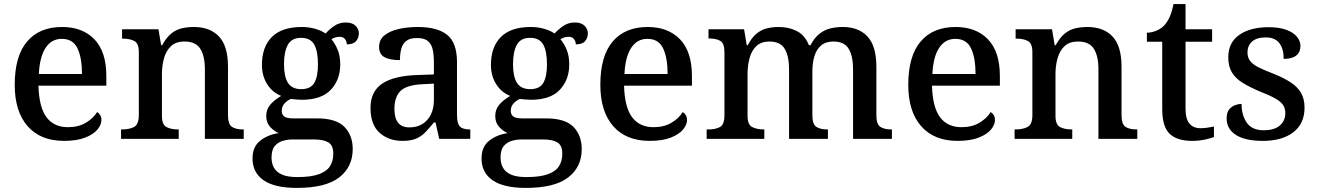

<svg xmlns="http://www.w3.org/2000/svg" viewBox="-20 -679 6442 939"><path d="M293 10Q178 10 115 -62Q52 -134 52 -264Q52 -405 112.5 -476Q173 -547 283 -547Q384 -547 442 -486.5Q500 -426 500 -307V-260H168Q171 -154 207.5 -105.5Q244 -57 312 -57Q364 -57 400.5 -79Q437 -101 455 -131Q464 -126 470 -116Q476 -106 476 -92Q476 -69 456.5 -45.5Q437 -22 396.5 -6Q356 10 293 10ZM381 -317Q381 -396 359 -442.5Q337 -489 282 -489Q232 -489 203 -445Q174 -401 170 -317Z M572 0V-46H578Q612 -46 635.5 -58Q659 -70 659 -117V-423Q659 -467 637 -478.5Q615 -490 582 -490H577V-536H755L768 -458H773Q794 -496 817.5 -515Q841 -534 869 -540.5Q897 -547 928 -547Q1007 -547 1051 -500.5Q1095 -454 1095 -352V-117Q1095 -71 1114.5 -58.5Q1134 -46 1168 -46H1172V0H982V-340Q982 -405 959.5 -440.5Q937 -476 882 -476Q841 -476 817 -454Q793 -432 782.5 -395.5Q772 -359 772 -316V-112Q772 -69 794.5 -57.5Q817 -46 850 -46H854V0Z M1432 240Q1323 240 1269 202.5Q1215 165 1215 96Q1215 39 1252 9.5Q1289 -20 1343 -28Q1321 -37 1301.5 -58Q1282 -79 1282 -112Q1282 -143 1301 -166Q1320 -189 1355 -210Q1312 -227 1286.5 -267.5Q1261 -308 1261 -362Q1261 -449 1309.5 -498Q1358 -547 1456 -547Q1492 -547 1523.5 -537.5Q1555 -528 1572 -515Q1590 -535 1614.5 -552Q1639 -569 1671 -569Q1703 -569 1719 -553Q1735 -537 1735 -516Q1735 -494 1721.5 -478Q1708 -462 1676 -462Q1676 -476 1667.5 -487.5Q1659 -499 1641 -499Q1619 -499 1601 -487Q1619 -466 1631.5 -435.5Q1644 -405 1644 -364Q1644 -289 1598 -240Q1552 -191 1456 -191Q1445 -191 1428 -192.5Q1411 -194 1402 -195Q1384 -187 1371 -172.5Q1358 -158 1358 -136Q1358 -119 1370 -109.5Q1382 -100 1415 -100H1531Q1624 -100 1664.5 -58.5Q1705 -17 1705 50Q1705 138 1638.5 189Q1572 240 1432 240ZM1434 187Q1501 187 1539.5 173Q1578 159 1594 133.5Q1610 108 1610 73Q1610 32 1586 17.5Q1562 3 1515 3H1411Q1386 3 1362.5 10Q1339 17 1323.5 35.5Q1308 54 1308 92Q1308 120 1320 141.5Q1332 163 1359.5 175Q1387 187 1434 187ZM1453 -243Q1499 -243 1517 -273.5Q1535 -304 1535 -365Q1535 -429 1516.5 -461.5Q1498 -494 1452 -494Q1407 -494 1388 -460.5Q1369 -427 1369 -364Q1369 -304 1388.5 -273.5Q1408 -243 1453 -243Z M1948 10Q1881 10 1836.5 -29.5Q1792 -69 1792 -151Q1792 -231 1848.5 -269.5Q1905 -308 2019 -312L2102 -315V-373Q2102 -409 2096.5 -435.5Q2091 -462 2073.5 -477.5Q2056 -493 2019 -493Q1985 -493 1967 -479Q1949 -465 1942.5 -440.5Q1936 -416 1936 -385Q1886 -385 1860 -399.5Q1834 -414 1834 -449Q1834 -485 1860 -506Q1886 -527 1929 -537Q1972 -547 2023 -547Q2119 -547 2167 -508.5Q2215 -470 2215 -375V-117Q2215 -76 2228.5 -61Q2242 -46 2276 -46H2280V0H2128L2110 -80H2102Q2080 -53 2060.5 -32.5Q2041 -12 2015 -1Q1989 10 1948 10ZM1982 -56Q2037 -56 2069.5 -92.5Q2102 -129 2102 -191V-270L2044 -267Q1967 -263 1938 -233.5Q1909 -204 1909 -146Q1909 -56 1982 -56Z M2552 240Q2443 240 2389 202.5Q2335 165 2335 96Q2335 39 2372 9.5Q2409 -20 2463 -28Q2441 -37 2421.5 -58Q2402 -79 2402 -112Q2402 -143 2421 -166Q2440 -189 2475 -210Q2432 -227 2406.5 -267.5Q2381 -308 2381 -362Q2381 -449 2429.5 -498Q2478 -547 2576 -547Q2612 -547 2643.5 -537.5Q2675 -528 2692 -515Q2710 -535 2734.5 -552Q2759 -569 2791 -569Q2823 -569 2839 -553Q2855 -537 2855 -516Q2855 -494 2841.5 -478Q2828 -462 2796 -462Q2796 -476 2787.5 -487.5Q2779 -499 2761 -499Q2739 -499 2721 -487Q2739 -466 2751.5 -435.5Q2764 -405 2764 -364Q2764 -289 2718 -240Q2672 -191 2576 -191Q2565 -191 2548 -192.5Q2531 -194 2522 -195Q2504 -187 2491 -172.5Q2478 -158 2478 -136Q2478 -119 2490 -109.5Q2502 -100 2535 -100H2651Q2744 -100 2784.5 -58.5Q2825 -17 2825 50Q2825 138 2758.5 189Q2692 240 2552 240ZM2554 187Q2621 187 2659.5 173Q2698 159 2714 133.5Q2730 108 2730 73Q2730 32 2706 17.5Q2682 3 2635 3H2531Q2506 3 2482.5 10Q2459 17 2443.5 35.5Q2428 54 2428 92Q2428 120 2440 141.5Q2452 163 2479.5 175Q2507 187 2554 187ZM2573 -243Q2619 -243 2637 -273.5Q2655 -304 2655 -365Q2655 -429 2636.5 -461.5Q2618 -494 2572 -494Q2527 -494 2508 -460.5Q2489 -427 2489 -364Q2489 -304 2508.5 -273.5Q2528 -243 2573 -243Z M3157 10Q3042 10 2979 -62Q2916 -134 2916 -264Q2916 -405 2976.5 -476Q3037 -547 3147 -547Q3248 -547 3306 -486.5Q3364 -426 3364 -307V-260H3032Q3035 -154 3071.5 -105.5Q3108 -57 3176 -57Q3228 -57 3264.5 -79Q3301 -101 3319 -131Q3328 -126 3334 -116Q3340 -106 3340 -92Q3340 -69 3320.5 -45.5Q3301 -22 3260.5 -6Q3220 10 3157 10ZM3245 -317Q3245 -396 3223 -442.5Q3201 -489 3146 -489Q3096 -489 3067 -445Q3038 -401 3034 -317Z M3436 0V-46H3446Q3480 -46 3501.5 -58Q3523 -70 3523 -117V-424Q3523 -468 3502 -479.5Q3481 -491 3448 -491H3445V-536H3619L3632 -458H3637Q3657 -496 3680.5 -515Q3704 -534 3731 -540.5Q3758 -547 3789 -547Q3839 -547 3878 -526.5Q3917 -506 3936 -458H3944Q3964 -496 3989 -515Q4014 -534 4042.5 -540.5Q4071 -547 4102 -547Q4179 -547 4222.5 -500.5Q4266 -454 4266 -352V-117Q4266 -71 4285.5 -58.5Q4305 -46 4339 -46H4342V0H4152V-340Q4152 -405 4130.5 -440.5Q4109 -476 4056 -476Q4018 -476 3995 -456Q3972 -436 3962.5 -402.5Q3953 -369 3953 -329V-117Q3953 -71 3972.5 -58.5Q3992 -46 4026 -46H4029V0H3839V-340Q3839 -405 3817.5 -440.5Q3796 -476 3743 -476Q3703 -476 3679.5 -454Q3656 -432 3646 -395.5Q3636 -359 3636 -316V-112Q3636 -69 3659 -57.5Q3682 -46 3715 -46H3718V0Z M4663 10Q4548 10 4485 -62Q4422 -134 4422 -264Q4422 -405 4482.5 -476Q4543 -547 4653 -547Q4754 -547 4812 -486.5Q4870 -426 4870 -307V-260H4538Q4541 -154 4577.5 -105.5Q4614 -57 4682 -57Q4734 -57 4770.5 -79Q4807 -101 4825 -131Q4834 -126 4840 -116Q4846 -106 4846 -92Q4846 -69 4826.5 -45.5Q4807 -22 4766.5 -6Q4726 10 4663 10ZM4751 -317Q4751 -396 4729 -442.5Q4707 -489 4652 -489Q4602 -489 4573 -445Q4544 -401 4540 -317Z M4942 0V-46H4948Q4982 -46 5005.5 -58Q5029 -70 5029 -117V-423Q5029 -467 5007 -478.5Q4985 -490 4952 -490H4947V-536H5125L5138 -458H5143Q5164 -496 5187.5 -515Q5211 -534 5239 -540.5Q5267 -547 5298 -547Q5377 -547 5421 -500.5Q5465 -454 5465 -352V-117Q5465 -71 5484.5 -58.5Q5504 -46 5538 -46H5542V0H5352V-340Q5352 -405 5329.5 -440.5Q5307 -476 5252 -476Q5211 -476 5187 -454Q5163 -432 5152.5 -395.5Q5142 -359 5142 -316V-112Q5142 -69 5164.5 -57.5Q5187 -46 5220 -46H5224V0Z M5810 10Q5737 10 5700.5 -24.5Q5664 -59 5664 -146V-475H5589V-519Q5611 -519 5634.5 -528.5Q5658 -538 5673 -554Q5690 -572 5701 -597.5Q5712 -623 5719 -659H5778V-536H5908V-475H5778V-147Q5778 -98 5797 -75Q5816 -52 5850 -52Q5869 -52 5885 -54.5Q5901 -57 5917 -60V-9Q5903 -3 5873.5 3.5Q5844 10 5810 10Z M6156 10Q6070 10 6024.5 -19Q5979 -48 5979 -100Q5979 -129 5991.5 -144Q6004 -159 6021 -165Q6038 -171 6052 -171Q6052 -116 6077.5 -79Q6103 -42 6160 -42Q6213 -42 6239.5 -65.5Q6266 -89 6266 -125Q6266 -149 6255.5 -165Q6245 -181 6218.5 -196.5Q6192 -212 6143 -231Q6091 -253 6056.5 -274.5Q6022 -296 6004.5 -325.5Q5987 -355 5987 -399Q5987 -471 6041 -508.5Q6095 -546 6184 -546Q6237 -546 6271.5 -533Q6306 -520 6323 -499Q6340 -478 6340 -454Q6340 -424 6319.5 -407.5Q6299 -391 6258 -391Q6258 -441 6236.5 -468.5Q6215 -496 6171 -496Q6126 -496 6103.5 -476Q6081 -456 6081 -422Q6081 -399 6093 -382Q6105 -365 6133.5 -350.5Q6162 -336 6209 -318Q6259 -298 6292.5 -276Q6326 -254 6343 -224.5Q6360 -195 6360 -153Q6360 -74 6305 -32Q6250 10 6156 10Z"/></svg>

Font: Noto Nastaliq Urdu Medium
Style: Regular
Weight: 500
Designer: Monotype Design Team (Patrick Giasson: type design, Kamal Mansour: OpenType code, Glenda Bellarosa). Updated by Simon Co
Foundry: Monotype Imaging Inc., Simon Cozens
Version: Version 3.007